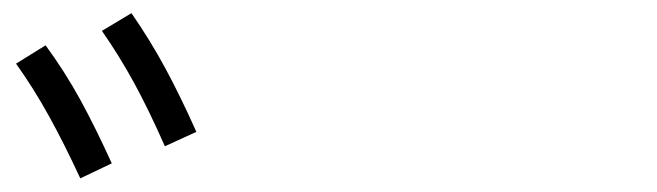

<svg xmlns="http://www.w3.org/2000/svg" viewBox="-20 -838 978 286"><path d="M3.9 -743.2 47.9 -770.5Q76.2 -731.9 98.9 -690.7Q121.6 -649.4 146.5 -594.7L99.6 -572.3Q75.2 -625 52.7 -665.5Q30.3 -706.1 3.9 -743.2ZM131.8 -792 175.8 -818.4Q203.6 -778.3 226.3 -736.3Q249 -694.3 272.5 -641.6L225.6 -620.1Q201.7 -674.3 179.7 -714.6Q157.7 -754.9 131.8 -792Z"/></svg>

Font: Pretendard JP Light
Style: Regular
Weight: 300
Designer: Base glyphs from Inter by Rasmus Andersson; Hangeul glyphs from Noto Sans CJK(Source Han Sans) by Jang Soo-young and Kan
Foundry: Kil Hyung-jin
Version: Version 1.309